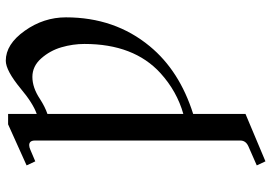

<svg xmlns="http://www.w3.org/2000/svg" viewBox="-157 -613 938 664"><g transform="rotate(-90 312.0 -281.0)"><path d="M434 -730Q491 -730 537.5 -664.5Q584 -599 584 -522Q584 -353 484 -232Q399 -129 250 -82V99L86 168L72 138L138 109Q158 100 158 81V-629Q158 -649 142 -649Q135 -649 126 -645L86 -628L72 -658L214 -722H250V-623Q287 -636 337 -678Q400 -730 434 -730ZM378 -638Q341 -638 302 -612Q274 -594 250 -586V-116Q328 -138 391 -195Q492 -287 492 -458Q492 -498 480.5 -537.5Q469 -577 442 -607.5Q415 -638 378 -638Z"/></g></svg>

Font: Old Standard TT
Style: Regular
Weight: 400
Designer: Alexey Kryukov <alexios@thessalonica.org.ru>
Version: Version 1.0